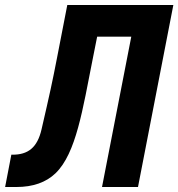

<svg xmlns="http://www.w3.org/2000/svg" viewBox="-81 -749 714 769"><path d="M-60.5 0H-15.6C51.3 0 103.5 -18.6 141.6 -55.2C224.1 -135.3 250 -309.6 291 -516.1L308.1 -602.1H444.8L327.6 0H471.7L613.3 -729H188.5L147.9 -520C128.9 -421.4 117.7 -370.6 85.4 -231C68.4 -156.7 30.3 -129.4 -30.8 -129.4H-35.6Z"/></svg>

Font: Hack
Style: Bold Oblique
Weight: 700
Italic angle: -12°
Monospace: yes
Designer: Christopher Simpkins
Foundry: Christopher Simpkins
Version: Version 2.010